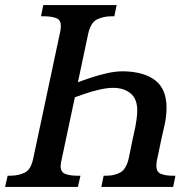

<svg xmlns="http://www.w3.org/2000/svg" viewBox="-40 -734 769 754"><path d="M-20 0 -10 -44H1Q32 -44 57 -56Q82 -68 91 -114L195 -603Q197 -610 198 -618.5Q199 -627 199 -632Q199 -656 180.5 -663Q162 -670 133 -670H121L130 -714H418L409 -670H397Q367 -670 341.5 -658Q316 -646 306 -600L266 -411Q284 -418 314 -428Q344 -438 378 -446Q412 -454 443 -454Q524 -453 569 -419Q614 -385 614 -311Q614 -279 606.5 -244Q599 -209 594 -189L578 -112Q576 -106 575 -97Q574 -88 574 -83Q574 -59 591.5 -51.5Q609 -44 637 -44H649L640 0H358L367 -44H379Q408 -44 432 -56.5Q456 -69 466 -114L481 -188Q484 -201 488.5 -221.5Q493 -242 496 -263.5Q499 -285 499 -300Q499 -346 472.5 -367.5Q446 -389 405 -389Q380 -389 350 -382Q320 -375 294 -366Q268 -357 254 -352L203 -112Q201 -104 199.5 -95.5Q198 -87 198 -82Q198 -58 216.5 -51Q235 -44 263 -44H276L266 0Z"/></svg>

Font: Noto Serif SemiCondensed Medium
Style: Italic
Weight: 500
Width: 4
Italic angle: -12°
Designer: Monotype Design Team
Foundry: Monotype Imaging Inc.
Version: Version 2.013